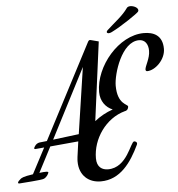

<svg xmlns="http://www.w3.org/2000/svg" viewBox="-246 -1006 1097 1180"><g transform="rotate(-5 302.5 -415.5)"><path d="M-27 -158C-39 -156 -50 -149 -57 -137L-61 -130C-63 -128 -63 -125 -62 -123C-61 -121 -59 -120 -57 -120L-1 -125L-84 33C-146 42 -156 50 -162 55C-182 71 -186 83 -170 82C-154 80 -35 74 -18 66C-1 57 7 42 11 32C14 23 -4 23 -44 28L37 -128L211 -144C196 -43 196 -32 196 -21C196 63 251 113 328 113C449 113 518 13 568 -92C569 -95 570 -98 570 -100C570 -110 559 -114 553 -114C530 -114 498 43 379 43C342 43 310 24 310 -31C310 -150 392 -271 512 -304C527 -306 535 -318 535 -331C535 -346 470 -348 470 -465C470 -537 529 -731 637 -731C673 -731 693 -703 693 -661C693 -613 661 -569 661 -547C661 -541 666 -537 670 -537C721 -537 785 -599 785 -665C785 -751 727 -772 670 -772C515 -772 365 -594 365 -435C365 -378 397 -338 439 -321C398 -307 360 -286 326 -259L390 -745L344 -757C340 -758 337 -759 333 -758C330 -756 327 -754 325 -750L19 -163ZM58 -168 279 -597 218 -188ZM580 -935C547 -888 503 -858 450 -809C446 -805 444 -802 444 -798C444 -794 448 -790 456 -790C460 -790 466 -791 474 -795C537 -826 639 -896 646 -906C648 -909 649 -912 649 -915C649 -931 623 -944 602 -944C593 -944 584 -941 580 -935Z"/></g></svg>

Font: Mervale Script
Style: Regular
Weight: 400
Designer: Astigmatic (AOETI)
Foundry: Astigmatic (AOETI)
Version: Version 1.000